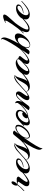

<svg xmlns="http://www.w3.org/2000/svg" viewBox="1540 -2196 923 4080"><g transform="rotate(-90 2001.0 -155.5)"><path d="M275 -200Q231 -149 203.5 -106.5Q176 -64 176 -46.5Q176 -29 196.5 -29Q217 -29 280.5 -70Q344 -111 398 -162Q403 -167 407 -166Q411 -165 411 -161Q411 -157 407 -152Q278 -34 210 -4Q180 8 167 8Q119 8 101.5 -8Q84 -24 84 -43Q84 -81 99 -101Q148 -170 177 -218Q186 -232 173.5 -237.5Q161 -243 142.5 -243Q124 -243 123 -244Q56 -154 -10 -102Q-18 -95 -19 -102Q-19 -110 -8 -121Q62 -181 107 -248Q98 -254 98 -264.5Q98 -275 99.5 -290Q101 -305 115 -330Q139 -372 165 -372Q187 -372 187 -348Q187 -315 156 -276Q141 -258 128 -250Q165 -262 236 -262Q271 -262 286 -236Q288 -232 288 -224Q288 -216 275 -200Z M594 -156Q647 -185 647 -215Q647 -245 611 -245Q594 -245 575 -236Q533 -217 494 -170Q446 -112 446 -62Q446 -43 456.5 -26.5Q467 -10 494 -10Q541 -10 613 -59.5Q685 -109 737 -159Q749 -171 749 -160Q749 -153 743 -148Q706 -114 693.5 -102.5Q681 -91 644 -61.5Q607 -32 584 -20Q513 17 463.5 17Q414 17 385.5 -5.5Q357 -28 357 -68Q357 -153 433 -214.5Q509 -276 592 -276Q648 -276 667 -252Q675 -240 675 -226.5Q675 -213 666 -197Q648 -166 598.5 -142.5Q549 -119 505 -119Q488 -119 486.5 -122Q485 -125 489 -126.5Q493 -128 500 -128Q540 -128 594 -156Z M645 -55Q644 -56 644 -58Q644 -60 647.5 -60Q651 -60 652 -56Q670 -16 711 -16Q762 -16 800 -66Q828 -103 849.5 -143.5Q871 -184 885.5 -208Q900 -232 930.5 -262Q961 -292 986 -299Q980 -302 966 -302Q952 -302 913.5 -281.5Q875 -261 837 -229.5Q799 -198 755 -158Q711 -118 702 -111Q693 -104 691 -111Q689 -118 696 -124Q722 -146 771 -192.5Q820 -239 845.5 -260.5Q871 -282 903 -297.5Q935 -313 951 -313Q991 -313 1000 -299Q974 -288 957.5 -241Q941 -194 920.5 -132Q900 -70 869 -35Q895 -45 949.5 -81.5Q1004 -118 1046 -161Q1055 -169 1059 -163Q1059 -161 1059 -158.5Q1059 -156 1040 -137Q1021 -118 993.5 -94.5Q966 -71 925 -42Q840 18 754.5 18Q669 18 645 -55Z M1390 -231Q1390 -161 1322 -83Q1271 -23 1212 4Q1179 20 1157 20Q1135 20 1121 10Q1097 -6 1097 -37Q1097 -68 1114 -108Q893 208 893 270Q893 276 895.5 280.5Q898 285 894 286L891 285Q859 257 859 219Q859 132 1037 -136Q989 -88 989 -102Q989 -110 1000 -120Q1049 -162 1106 -235Q1163 -308 1179.5 -324.5Q1196 -341 1220 -341Q1244 -341 1268 -316Q1248 -292 1193 -217Q1241 -262 1290 -280Q1314 -289 1333 -289Q1352 -289 1371 -276.5Q1390 -264 1390 -231ZM1112 -45Q1112 0 1147 0Q1167 0 1207.5 -20Q1248 -40 1286.5 -85.5Q1325 -131 1341 -167.5Q1357 -204 1357 -227Q1357 -268 1325 -268Q1304 -268 1260 -247Q1216 -226 1178 -181Q1112 -105 1112 -45Z M1559 -17Q1492 17 1442 17Q1400 17 1385 -11Q1377 -25 1377 -43Q1377 -84 1396 -123Q1383 -110 1371 -102Q1361 -93 1361 -104Q1361 -111 1378.5 -126Q1396 -141 1432 -176.5Q1468 -212 1489 -230Q1550 -281 1618 -281Q1643 -281 1669 -268Q1707 -250 1707 -202Q1707 -144 1649 -83Q1626 -57 1585 -31Q1667 -44 1759 -130Q1764 -134 1768 -133.5Q1772 -133 1772 -129Q1772 -125 1768 -121Q1658 -17 1563 -17Q1561 -17 1559 -17ZM1656 -122Q1681 -160 1681 -186.5Q1681 -213 1658 -227Q1645 -238 1628 -238Q1567 -238 1515.5 -190Q1464 -142 1447 -88Q1440 -69 1440 -48.5Q1440 -28 1455.5 -19.5Q1471 -11 1490 -11Q1509 -11 1545 -30Q1543 -30 1539 -32Q1527 -38 1527 -48Q1527 -83 1566 -119Q1594 -144 1623 -144Q1652 -144 1656 -122Z M2024 -224Q2038 -240 2038 -249Q2038 -258 2019.5 -258Q2001 -258 1961 -223Q1924 -191 1871.5 -116Q1819 -41 1795.5 -14.5Q1772 12 1754 12Q1752 12 1750 12Q1724 12 1699 -9Q1705 -18 1728 -48Q1779 -110 1817 -168Q1774 -125 1744 -101Q1734 -93 1732.5 -100Q1731 -107 1737 -112.5Q1743 -118 1757 -130.5Q1771 -143 1775.5 -147Q1780 -151 1792.5 -162.5Q1805 -174 1811 -181Q1839 -214 1852 -237Q1857 -249 1856.5 -260.5Q1856 -272 1851.5 -275.5Q1847 -279 1848 -284Q1848 -292 1856 -292Q1860 -292 1865 -290Q1896 -276 1896 -234.5Q1896 -193 1878 -146Q1917 -197 1937 -219Q1989 -277 2039 -277Q2088 -277 2097 -235Q2098 -229 2098 -216.5Q2098 -204 2088.5 -183Q2079 -162 2044 -114Q2009 -66 2003.5 -53.5Q1998 -41 2000 -35Q2002 -29 2009 -28Q2021 -26 2050 -44Q2091 -73 2156 -133Q2167 -144 2167 -131Q2167 -126 2162 -121Q2065 -31 2018 -9Q1963 19 1932 0Q1913 -12 1913 -33.5Q1913 -55 1921 -77Q1939 -128 2024 -224Z M2092 -55Q2091 -56 2091 -58Q2091 -60 2094.5 -60Q2098 -60 2099 -56Q2117 -16 2158 -16Q2209 -16 2247 -66Q2275 -103 2296.5 -143.5Q2318 -184 2332.5 -208Q2347 -232 2377.5 -262Q2408 -292 2433 -299Q2427 -302 2413 -302Q2399 -302 2360.5 -281.5Q2322 -261 2284 -229.5Q2246 -198 2202 -158Q2158 -118 2149 -111Q2140 -104 2138 -111Q2136 -118 2143 -124Q2169 -146 2218 -192.5Q2267 -239 2292.5 -260.5Q2318 -282 2350 -297.5Q2382 -313 2398 -313Q2438 -313 2447 -299Q2421 -288 2404.5 -241Q2388 -194 2367.5 -132Q2347 -70 2316 -35Q2342 -45 2396.5 -81.5Q2451 -118 2493 -161Q2502 -169 2506 -163Q2506 -161 2506 -158.5Q2506 -156 2487 -137Q2468 -118 2440.5 -94.5Q2413 -71 2372 -42Q2287 18 2201.5 18Q2116 18 2092 -55Z M2821 -42Q2891 -82 2976 -162Q2986 -172 2989 -165Q2989 -164 2989 -161Q2989 -158 2985 -154Q2813 8 2735 8Q2712 8 2696.5 -7.5Q2681 -23 2681 -44Q2681 -65 2699 -108Q2654 -52 2602.5 -21.5Q2551 9 2522 9Q2493 9 2472.5 -8.5Q2452 -26 2452 -52Q2452 -126 2518 -197Q2568 -250 2642 -272Q2675 -283 2706.5 -283Q2738 -283 2767.5 -265.5Q2797 -248 2805 -224Q2835 -224 2848 -202Q2850 -199 2850 -192Q2850 -185 2842.5 -176Q2835 -167 2824 -154Q2813 -141 2801.5 -126Q2790 -111 2772.5 -85Q2755 -59 2755 -41Q2755 -23 2770.5 -23Q2786 -23 2821 -42ZM2751 -253Q2730 -253 2701 -240Q2650 -218 2604 -164Q2531 -78 2531 -38Q2531 -17 2548 -17Q2562 -17 2594.5 -35Q2627 -53 2680 -106Q2683 -109 2703 -128Q2723 -147 2737 -161Q2784 -210 2784 -231.5Q2784 -253 2751 -253Z M3331 -232Q3331 -162 3261 -80Q3209 -19 3147 10Q3114 25 3089.5 25Q3065 25 3045 11.5Q3025 -2 3025 -30Q3025 -58 3033 -85Q2998 -32 2978 -10Q2958 12 2940 12Q2938 12 2935 12Q2909 12 2885 -9Q2950 -100 2986 -157Q2963 -134 2929 -106Q2920 -99 2916.5 -103.5Q2913 -108 2924 -118Q2954 -143 2966 -154Q3005 -192 3060 -278Q3213 -515 3213 -572Q3213 -592 3193 -593Q3191 -593 3191 -595Q3191 -597 3193 -597Q3239 -595 3246 -536Q3246 -532 3246 -527Q3246 -449 3116 -221Q3166 -271 3217 -291Q3242 -301 3263.5 -301Q3285 -301 3304 -291Q3331 -269 3331 -232ZM3193 -239Q3177 -239 3153 -226Q3110 -203 3077 -152Q3038 -93 3038 -39Q3038 -3 3058 8Q3069 15 3085.5 15Q3102 15 3127 2Q3169 -19 3203 -71Q3241 -130 3241 -184.5Q3241 -239 3193 -239Z M3414 -41Q3414 -14 3441 -14Q3457 -14 3491.5 -27Q3526 -40 3581 -84Q3636 -128 3655 -147.5Q3674 -167 3678 -166.5Q3682 -166 3681 -160.5Q3680 -155 3676 -151Q3591 -64 3535 -26Q3479 12 3431 12Q3390 12 3374 -7Q3358 -26 3358 -51Q3358 -96 3390 -159Q3332 -97 3332 -119Q3332 -123 3338 -128Q3385 -166 3439 -238Q3538 -367 3594 -465Q3604 -484 3604 -493Q3604 -514 3581 -501Q3555 -488 3553 -491Q3551 -494 3556 -499Q3580 -517 3622 -533Q3664 -549 3691 -550Q3733 -550 3733 -524Q3733 -509 3718.5 -484Q3704 -459 3635.5 -384.5Q3567 -310 3552 -291Q3449 -156 3421 -76Q3414 -55 3414 -41Z M3866 -156Q3919 -185 3919 -215Q3919 -245 3883 -245Q3866 -245 3847 -236Q3805 -217 3766 -170Q3718 -112 3718 -62Q3718 -43 3728.5 -26.5Q3739 -10 3766 -10Q3813 -10 3885 -59.5Q3957 -109 4009 -159Q4021 -171 4021 -160Q4021 -153 4015 -148Q3978 -114 3965.5 -102.5Q3953 -91 3916 -61.5Q3879 -32 3856 -20Q3785 17 3735.5 17Q3686 17 3657.5 -5.5Q3629 -28 3629 -68Q3629 -153 3705 -214.5Q3781 -276 3864 -276Q3920 -276 3939 -252Q3947 -240 3947 -226.5Q3947 -213 3938 -197Q3920 -166 3870.5 -142.5Q3821 -119 3777 -119Q3760 -119 3758.5 -122Q3757 -125 3761 -126.5Q3765 -128 3772 -128Q3812 -128 3866 -156Z"/></g></svg>

Font: Arizonia
Style: Regular
Weight: 400
Designer: Robert E. Leuschke
Foundry: Robert E. Leuschke
Version: Version 1.003